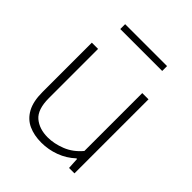

<svg xmlns="http://www.w3.org/2000/svg" viewBox="-204 -857 991 991"><g transform="rotate(45 292.0 -361.0)"><path d="M261.5 9Q208.5 9 168 -9.5Q127.5 -28 104.5 -69.8Q81.5 -111.5 81.5 -180.5V-540.5H127V-181.5Q127 -99 165.5 -66.2Q204 -33.5 266 -33.5Q312 -33.5 362 -53.2Q412 -73 449.5 -118V-540.5H495V0H455.5L452 -62H447.5Q410 -27 361.8 -9Q313.5 9 261.5 9ZM135.5 -694V-729.5H441.5V-694Z"/></g></svg>

Font: Encode Sans SemiExpanded SemiExpanded ExtraLight
Style: Regular
Weight: 200
Width: 6
Designer: Multiple Designers
Foundry: Impallari Type
Version: Version 3.000; ttfautohint (v1.8.3) -l 8 -r 50 -G 200 -x 14 